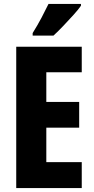

<svg xmlns="http://www.w3.org/2000/svg" viewBox="-20 -950 474 970"><path d="M393 0H62V-714H393V-585H214V-435H380V-305H214V-131H393ZM389 -921Q376 -902 352 -875.5Q328 -849 301 -820.5Q274 -792 250 -770H145V-783Q170 -823 189.5 -860Q209 -897 225 -930H389Z"/></svg>

Font: Noto Sans Ethiopic ExtraCondensed ExtraBold
Style: Regular
Weight: 800
Width: 2
Designer: Monotype Design Team
Foundry: Monotype Imaging Inc.
Version: Version 2.102; ttfautohint (v1.8.4.7-5d5b)